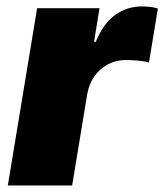

<svg xmlns="http://www.w3.org/2000/svg" viewBox="-20 -566 502 586"><path d="M3.9 0 93.3 -541H283.7L267.1 -438H272Q295.9 -495.1 332 -520.8Q368.2 -546.4 413.1 -546.4Q426.3 -546.4 438.5 -544.9Q450.7 -543.5 461.9 -540L434.6 -375Q421.4 -379.4 400.4 -381.1Q379.4 -382.8 363.8 -382.8Q334.5 -382.8 309.8 -369.9Q285.2 -356.9 268.3 -333.3Q251.5 -309.6 246.1 -277.8L200.2 0Z"/></svg>

Font: Inter 17pt Black
Style: Italic
Weight: 900
Italic angle: -9.3988°
Version: Version 4.001;git-66647c0bb